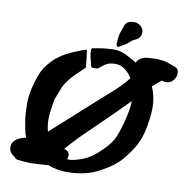

<svg xmlns="http://www.w3.org/2000/svg" viewBox="-97 -1020 1102 1119"><g transform="rotate(10 454.0 -460.5)"><path d="M562.5 -779.3 539.1 -765.6Q528.3 -767.6 528.3 -783.2Q528.3 -786.1 528.8 -791Q529.3 -795.9 529.3 -798.8Q530.3 -834 541 -860.4Q543.9 -866.2 547.9 -878.9Q551.8 -891.6 554.2 -897.9Q556.6 -904.3 563.5 -911.1Q570.3 -918 580.1 -920.9Q587.9 -922.9 594.7 -923.8Q601.6 -924.8 607.4 -924.8Q633.8 -924.8 652.3 -904.3Q664.1 -890.6 664.1 -873Q664.1 -864.3 661.1 -856.4Q657.2 -843.8 648.4 -836.4Q639.6 -829.1 628.4 -824.2Q617.2 -819.3 612.3 -815.4Q604.5 -809.6 597.7 -802.7Q590.8 -795.9 584.5 -791.5Q578.1 -787.1 562.5 -779.3ZM334 -125Q345.7 -124 355.5 -115.2Q365.2 -106.4 365.2 -90.8Q365.2 -80.1 360.4 -70.3Q365.2 -69.3 374 -69.3Q389.6 -69.3 410.2 -75.2Q461.9 -88.9 497.1 -112.3Q532.2 -135.7 574.2 -180.7Q605.5 -213.9 620.1 -246.1Q634.8 -278.3 650.4 -335Q672.9 -422.9 672.9 -464.8V-468.8L580.1 -376Q540 -335.9 494.6 -292.5Q449.2 -249 416.5 -216.3Q383.8 -183.6 335.9 -129.9Q335.9 -128.9 334 -125ZM372.1 3.9Q311.5 3.9 260.7 -16.6Q242.2 -15.6 208 -13.2Q173.8 -10.7 154.3 -10.7Q126 -10.7 76.2 -16.6Q64.5 -19.5 59.6 -27.3Q59.6 -28.3 52.7 -32.7Q45.9 -37.1 39.6 -42.5Q33.2 -47.9 27.8 -58.6Q22.5 -69.3 22.5 -81.1Q22.5 -135.7 103.5 -152.3Q88.9 -186.5 77.1 -278.3V-280.3Q77.1 -285.2 75.7 -309.6Q74.2 -334 74.2 -345.7Q74.2 -400.4 89.8 -458Q103.5 -509.8 118.7 -542.5Q133.8 -575.2 165 -608.4Q173.8 -618.2 182.6 -626.5Q191.4 -634.8 202.1 -642.1Q212.9 -649.4 219.7 -654.8Q226.6 -660.2 239.3 -667Q252 -673.8 257.3 -676.8Q262.7 -679.7 277.8 -686.5Q293 -693.4 297.4 -694.8Q301.8 -696.3 319.8 -703.6Q337.9 -710.9 341.8 -712.9Q348.6 -714.8 362.3 -718.8Q364.3 -718.8 369.6 -672.9Q375 -627 375 -614.3Q361.3 -600.6 340.8 -581.5Q320.3 -562.5 305.2 -545.9Q290 -529.3 275.4 -508.8Q263.7 -492.2 256.8 -476.1Q250 -460 242.7 -439.5Q235.4 -418.9 228.5 -404.3Q212.9 -321.3 212.9 -280.3Q212.9 -244.1 222.7 -209L516.6 -473.6Q609.4 -552.7 641.6 -598.6Q627.9 -624 601.1 -645Q574.2 -666 543 -666Q531.2 -666 525.4 -665Q503.9 -663.1 487.8 -653.8Q471.7 -644.5 460 -633.8Q448.2 -623 443.4 -621.1Q438.5 -620.1 431.6 -620.1Q427.7 -620.1 420.4 -620.6Q413.1 -621.1 408.2 -621.1Q406.2 -623 401.4 -640.1Q396.5 -657.2 391.6 -680.2Q386.7 -703.1 386.7 -716.8Q386.7 -730.5 392.6 -732.4Q463.9 -745.1 479.5 -745.1H489.3Q500 -747.1 517.6 -747.1Q526.4 -747.1 534.7 -746.1Q543 -745.1 549.3 -744.1Q555.7 -743.2 564.5 -740.2Q573.2 -737.3 577.1 -735.8Q581.1 -734.4 591.3 -729.5Q601.6 -724.6 604 -723.6Q606.4 -722.7 617.7 -716.3Q628.9 -710 630.9 -709H631.8Q632.8 -708 633.8 -708L656.2 -693.4Q665 -714.8 689.5 -725.6Q705.1 -733.4 723.6 -733.4Q758.8 -736.3 770.5 -736.3Q781.2 -736.3 788.6 -734.9Q795.9 -733.4 801.8 -733.4Q808.6 -733.4 814 -732.9Q819.3 -732.4 827.6 -730Q835.9 -727.5 841.3 -725.6Q846.7 -723.6 862.3 -717.8Q877.9 -711.9 888.7 -708Q908.2 -701.2 908.2 -672.9Q908.2 -651.4 891.6 -631.8Q875 -612.3 851.6 -612.3Q838.9 -612.3 824.2 -617.2L773.4 -574.2Q798.8 -515.6 798.8 -451.2Q798.8 -405.3 785.2 -330.1Q773.4 -270.5 750.5 -227.1Q727.5 -183.6 685.5 -132.8Q642.6 -82 560.5 -39.1Q481.4 3.9 372.1 3.9Z"/></g></svg>

Font: Essays1743
Style: BoldItalic
Weight: 700
Italic angle: -10°
Designer: Based on the typeface in a 1743 English translation of the essays of Montaigne.  PostScript/TrueType font designed by Jo
Version: Version 002.100